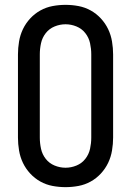

<svg xmlns="http://www.w3.org/2000/svg" viewBox="-20 -763 540 791"><path d="M250 8Q223 8 196.5 3Q170 -2 146.5 -15Q123 -28 104.5 -48Q86 -68 74.5 -92Q63 -116 58.5 -143Q54 -170 54 -196V-539Q54 -565 58.5 -592Q63 -619 74.5 -643Q86 -667 104.5 -687Q123 -707 146.5 -720Q170 -733 196.5 -738Q223 -743 250 -743Q277 -743 303.5 -738Q330 -733 353.5 -720Q377 -707 395.5 -687Q414 -667 425.5 -643Q437 -619 441.5 -592Q446 -565 446 -539V-196Q446 -170 441.5 -143Q437 -116 425.5 -92Q414 -68 395.5 -48Q377 -28 353.5 -15Q330 -2 303.5 3Q277 8 250 8ZM250 -72Q273 -72 295 -81Q317 -90 331.5 -108.5Q346 -127 351 -150Q356 -173 356 -196V-539Q356 -562 351 -585Q346 -608 331.5 -626.5Q317 -645 295 -654Q273 -663 250 -663Q227 -663 205 -654Q183 -645 168.5 -626.5Q154 -608 149 -585Q144 -562 144 -539V-196Q144 -173 149 -150Q154 -127 168.5 -108.5Q183 -90 205 -81Q227 -72 250 -72Z"/></svg>

Font: Iosevka SS10 Medium
Style: Regular
Weight: 500
Monospace: yes
Designer: Belleve Invis
Foundry: Belleve Invis
Version: Version 28.0.6; ttfautohint (v1.8.4)